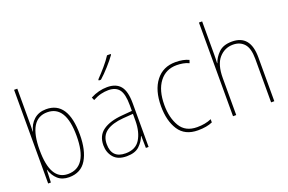

<svg xmlns="http://www.w3.org/2000/svg" viewBox="-98 -1109 2196 1464"><g transform="rotate(-20 1000.0 -377.5)"><path d="M440 -268Q440 -538 263 -538Q203 -538 163.5 -503Q124 -468 112 -412H110Q111 -431 111 -457Q111 -483 111 -503V-760H85V0H107L111 -101H113Q128 -52 162.5 -21Q197 10 253 10Q349 10 394.5 -65.5Q440 -141 440 -268ZM111 -262Q111 -513 263 -513Q413 -513 413 -268Q413 -16 253 -16Q111 -16 111 -262Z M734 -606Q769 -637 807.5 -680Q846 -723 871 -758V-765H841Q818 -729 784 -689.5Q750 -650 716 -615V-606ZM607 -129Q607 -197 655.5 -231Q704 -265 792 -272L874 -278V-220Q873 -129 837 -71.5Q801 -14 720 -14Q607 -14 607 -129ZM874 -98H876L878 0H900V-354Q900 -452 865 -494.5Q830 -537 758 -537Q689 -537 622 -502L632 -478Q667 -497 698 -504.5Q729 -512 758 -512Q818 -512 846 -475.5Q874 -439 874 -349V-302L792 -295Q692 -287 636 -247.5Q580 -208 580 -129Q580 -71 614.5 -30.5Q649 10 720 10Q789 10 824 -23.5Q859 -57 874 -98Z M1417 -11V-37Q1367 -15 1301 -15Q1206 -15 1164 -85Q1122 -155 1122 -259Q1122 -378 1173.5 -445.5Q1225 -513 1313 -513Q1338 -513 1364 -508.5Q1390 -504 1412 -493L1420 -517Q1377 -538 1312 -538Q1211 -538 1153 -463Q1095 -388 1095 -259Q1095 -140 1144 -65Q1193 10 1299 10Q1370 10 1417 -11Z M1611 0V-300Q1611 -410 1657 -461.5Q1703 -513 1770 -513Q1827 -513 1860.5 -476Q1894 -439 1894 -353V0H1920V-356Q1920 -538 1771 -538Q1700 -538 1662.5 -501Q1625 -464 1611 -421H1609Q1610 -440 1610.5 -456Q1611 -472 1611 -494V-760H1585V0Z"/></g></svg>

Font: Noto Sans Mono UI Condensed Thin
Style: Regular
Weight: 250
Width: 3
Designer: Monotype Design team
Foundry: Monotype Imaging Inc.
Version: 1.000